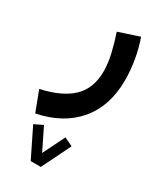

<svg xmlns="http://www.w3.org/2000/svg" viewBox="-215 -372 768 914"><g transform="rotate(30 169.0 84.5)"><path d="M118.2 472.2 40.5 314 86.9 291.5 146 411.6 205.1 291.5 251.5 314 173.8 472.2ZM23.4 265.1 -18.6 154.3Q92.3 130.4 148.9 76.9Q205.6 23.4 205.6 -71.8Q205.6 -115.2 193.4 -167Q181.2 -218.8 165 -266.1L277.3 -303.2Q295.9 -251.5 305.4 -194.8Q314.9 -138.2 314.9 -85.4Q314.9 56.6 238.5 147Q162.1 237.3 23.4 265.1Z"/></g></svg>

Font: Vazirmatn RD UI SemiBold
Style: Regular
Weight: 600
Designer: Saber Rastikerdar
Foundry: Saber Rastikerdar
Version: Version 33.003